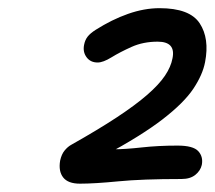

<svg xmlns="http://www.w3.org/2000/svg" viewBox="-20 -847 526 470"><path d="M175.6 -397.4Q146.6 -397.4 134.7 -412.6Q122.8 -427.8 127.2 -453.8Q130.6 -469.4 138.1 -478.5Q145.6 -487.6 153.8 -492.2Q220.8 -530 266.3 -560Q311.8 -590 340.5 -615Q369.2 -640 383.8 -661.7Q398.4 -683.4 402.2 -704Q410.8 -745 366 -745Q330.6 -745 302.1 -732.2Q273.6 -719.4 253 -706.7Q232.4 -694 219 -694Q201.4 -694 191.9 -706.9Q182.4 -719.8 185.8 -737Q188 -749 194.5 -757.3Q201 -765.6 214.2 -774Q253.6 -799 293.3 -813Q333 -827 370.6 -827Q444.4 -827 468.8 -790Q493.2 -753 482 -695Q476.2 -664.2 453.3 -629.8Q430.4 -595.4 378.1 -555Q325.8 -514.6 233 -464.8L219.6 -487.4Q229.6 -483.6 239.6 -482.6Q249.6 -481.6 259.4 -481.6Q286.6 -481.6 326.9 -486.1Q367.2 -490.6 414.6 -490.6Q452.8 -490.6 465.3 -477Q477.8 -463.4 474 -443.4Q470.8 -429.2 458.2 -419Q445.6 -408.8 424.2 -408.8Q328 -408.8 269.7 -403.1Q211.4 -397.4 175.6 -397.4Z"/></svg>

Font: Shantell Sans Light
Style: Italic
Weight: 300
Italic angle: -11°
Designer: Stephen Nixon, Anya Danilova, Shantell Martin
Foundry: Arrow Type
Version: Version 1.008;[ac192a2d6]